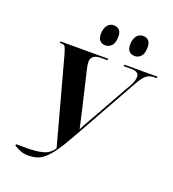

<svg xmlns="http://www.w3.org/2000/svg" viewBox="-163 -1043 1062 1178"><g transform="rotate(20 368.5 -453.5)"><path d="M61 -19 64 -28H133Q196 -28 238 -39.5Q280 -51 305 -89L153 -649Q144 -681 137.5 -692.5Q131 -704 113 -704H101L104 -714H415L413 -704H374Q307 -704 307 -655Q307 -642 309.5 -629Q312 -616 315 -604L371 -365Q379 -331 386 -300Q393 -269 398 -246Q406 -265 417 -284.5Q428 -304 443 -330L603 -615Q612 -631 615.5 -645Q619 -659 619 -670Q619 -704 570 -704H519L521 -714H737L735 -704H717Q690 -704 669 -688.5Q648 -673 622 -626L378 -190Q341 -124 312.5 -84Q284 -44 259 -23Q234 -2 209 5Q184 12 154 12Q125 12 101 1.5Q77 -9 61 -19ZM562 -785Q538 -785 524.5 -799Q511 -813 511 -842Q511 -876 526.5 -897.5Q542 -919 569 -919Q591 -919 604.5 -905.5Q618 -892 618 -863Q618 -820 600.5 -802.5Q583 -785 562 -785ZM370 -785Q347 -785 333.5 -799Q320 -813 320 -842Q320 -876 335.5 -897.5Q351 -919 377 -919Q400 -919 413.5 -905.5Q427 -892 427 -863Q427 -820 409 -802.5Q391 -785 370 -785Z"/></g></svg>

Font: Noto Serif Display SemiCondensed
Style: Bold Italic
Weight: 700
Width: 4
Italic angle: -12°
Designer: Monotype Design Team
Foundry: Monotype Imaging Inc.
Version: Version 2.009